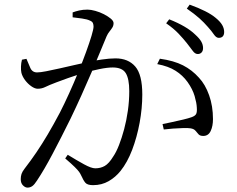

<svg xmlns="http://www.w3.org/2000/svg" viewBox="-20 -798 1040 844"><path d="M849.3 -560.5Q837.1 -560.5 827 -574.8Q816.9 -589.1 801.9 -607.7Q786.6 -627.1 765 -650Q743.4 -672.8 710.4 -695.6L723.9 -713.1Q762.4 -697.8 790.8 -681.1Q819.2 -664.5 837.9 -646.2Q856.8 -629.2 864.7 -615.3Q872.6 -601.5 872.6 -586.7Q872.6 -574.4 866.1 -567.4Q859.6 -560.5 849.3 -560.5ZM100.9 26.7Q90.8 26.7 81 16.9Q71.2 7.1 71.2 -10.4Q71.2 -23.1 74.6 -33.3Q78 -43.5 87.7 -56.1Q115.4 -92 140 -128.2Q164.5 -164.3 189.8 -207Q215.1 -249.8 243.4 -303.3Q263.1 -341.8 283.9 -387.7Q304.8 -433.6 324 -480.8Q343.3 -528 358.3 -569.3Q373.3 -610.6 382.3 -640.5Q391.2 -670.5 391.2 -680.9Q391.2 -689.5 388.5 -696.3Q385.8 -703.2 375.4 -707.4Q364 -713.2 340.7 -716.6Q317.3 -720.1 299.3 -721.9V-743.4Q311.5 -748.1 327.9 -751.9Q344.2 -755.7 364.6 -755.7Q379.4 -755.7 399 -750.2Q418.6 -744.8 436.8 -735.5Q454.9 -726.1 467.1 -716Q479.2 -705.8 479.2 -696.4Q479.2 -685.3 473.8 -676.8Q468.4 -668.2 461.2 -659.4Q454 -650.7 448.4 -638Q437.8 -612.8 420.9 -571.8Q404 -530.7 382.6 -480.5Q361.1 -430.4 337.4 -377.8Q313.6 -325.2 290.1 -276.4Q269.6 -234.8 249.7 -195.9Q229.8 -156.9 211.3 -121.9Q192.8 -86.9 175.6 -57.4Q158.3 -27.8 142.4 -4Q131.3 13.4 121.9 20.1Q112.5 26.7 100.9 26.7ZM389.1 15.9Q364.4 15.9 355.4 5.5Q346.4 -5 336.6 -27.1Q333.1 -34.9 327.5 -42.8Q321.9 -50.6 308.1 -64.2Q294.4 -77.8 266.6 -101.6L277.8 -117.6Q317.9 -92.9 349.8 -75.5Q381.6 -58.1 398.7 -58.1Q422.1 -58.1 440.5 -68.6Q459 -79.2 477.9 -110.2Q491 -129.2 503.2 -160.4Q515.4 -191.6 525.7 -230Q536 -268.5 542.1 -311.5Q548.2 -354.5 548.2 -397.4Q548.2 -451.7 532.7 -476.6Q517.2 -501.4 475.7 -501.4Q451.6 -501.4 417.2 -494.3Q382.8 -487.3 346.3 -476.5Q309.8 -465.6 278.3 -454.5Q246.7 -443.3 227.6 -435.9Q194.8 -423.5 179.3 -415.7Q163.7 -407.9 145.7 -407.9Q133.1 -407.9 117.5 -418.9Q102 -429.8 90 -445.9Q78.1 -462.1 74.1 -477.9Q71.6 -489.5 72.2 -505.7Q72.8 -521.9 76.6 -535.6L96.3 -539.4Q104.6 -518.9 113.3 -499.3Q121.9 -479.7 143.1 -479.7Q156.9 -479.7 183.1 -484.8Q209.3 -490 241.7 -497.2Q274.1 -504.4 307.6 -512.2Q341 -520 369.9 -526Q391.2 -531 426.5 -536.2Q461.8 -541.4 487.6 -541.4Q543.3 -541.4 574.4 -505.8Q605.5 -470.2 605.5 -382.3Q605.5 -322.1 593.8 -258.5Q582.1 -195 561 -139.4Q539.8 -83.9 509.9 -46.6Q488 -19.2 457.6 -1.6Q427.1 15.9 389.1 15.9ZM873.8 -200.4Q859.5 -200.4 853 -207.4Q846.4 -214.4 839.7 -222.9Q833 -231.3 818.1 -233.8Q807.9 -235.6 786 -235.1Q764 -234.6 740.6 -232.8Q717.1 -230.9 699.9 -228.8L694.5 -252.5Q712.8 -256.3 737.7 -261.6Q762.5 -266.9 785.7 -272.5Q808.8 -278 822 -282.8Q838.2 -288.5 842.4 -297.4Q846.7 -306.3 845.1 -325.7Q844.3 -345.6 835.5 -375.9Q826.6 -406.2 804.4 -437.5Q783.1 -467.1 751.8 -486.9Q720.6 -506.8 671.2 -516.2L682.8 -539.9Q744 -531.4 784.3 -510.9Q824.5 -490.3 854.5 -456.5Q882.4 -426.9 899.3 -379.3Q916.2 -331.8 916.2 -274.4Q916.2 -243.7 906.1 -222.1Q896 -200.6 873.8 -200.4ZM941.6 -631.6Q930.4 -631.6 920.3 -646.5Q910.2 -661.4 893.8 -679.6Q877.1 -699 856.2 -717.8Q835.3 -736.5 801.2 -760.2L813.7 -777.6Q852.4 -763.7 881.3 -749.1Q910.2 -734.6 928.3 -719.3Q948 -703.2 956.7 -688.1Q965.4 -673 965.4 -657.3Q965.4 -644.9 959.4 -638.2Q953.3 -631.6 941.6 -631.6Z"/></svg>

Font: Noto Serif HK ExtraLight
Style: Regular
Weight: 200
Designer: Ryoko NISHIZUKA 西塚涼子 (kana & ideographs); Frank Grießhammer (Latin, Greek & Cyrillic); Wenlong ZHANG 张文龙 (bopomofo); San
Foundry: Adobe
Version: Version 2.002-H1;hotconv 1.1.0;makeotfexe 2.6.0